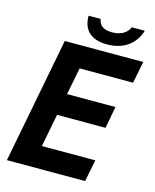

<svg xmlns="http://www.w3.org/2000/svg" viewBox="-131 -988 871 1076"><g transform="rotate(15 305.0 -450.0)"><path d="M387.7 -771.5C476.6 -771.5 546.9 -814 573.2 -900.4H498C481.9 -864.3 447.8 -844.2 397.5 -844.2C346.2 -844.2 322.3 -865.2 316.9 -900.4H247.1V-898.4C247.1 -816.9 295.9 -771.5 387.7 -771.5ZM14.2 0H467.8L493.2 -127H183.1L220.2 -317.9H501L524.9 -444.8H244.1L274.9 -602.1H585L609.9 -729H154.8Z"/></g></svg>

Font: Hack
Style: Bold Oblique
Weight: 700
Italic angle: -12°
Monospace: yes
Designer: Christopher Simpkins
Foundry: Christopher Simpkins
Version: Version 2.010